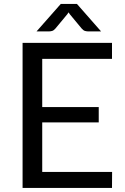

<svg xmlns="http://www.w3.org/2000/svg" viewBox="-20 -928 618 948"><path d="M533.5 -79H188.5V-323.5H467.5V-399.5H188.5V-637.5H533V-716.5H91.5V0H533ZM479 -773 360 -908.5H280L160.5 -773H223C227 -773 231.8 -773.8 237.2 -775.2C242.8 -776.8 248.3 -780.8 254 -787.5L312.5 -858L318.5 -867L324.5 -858L383 -787.5C388.7 -780.8 394.2 -776.8 399.8 -775.2C405.2 -773.8 410 -773 414 -773Z"/></svg>

Font: LatoLatin
Style: Regular
Weight: 400
Designer: Lukasz Dziedzic with Adam Twardoch and Botio Nikoltchev
Foundry: tyPoland Lukasz Dziedzic
Version: Version 2.015; 2015-08-06; http://www.latofonts.com/